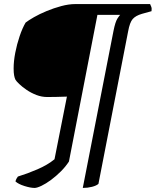

<svg xmlns="http://www.w3.org/2000/svg" viewBox="-20 -724 766 944"><path d="M150 200Q130 200 100 190.5Q70 181 56 168Q58 160 62 153Q66 146 68 144Q114 130 164 108.5Q214 87 248 59L309 -249Q281 -248 256 -247.5Q231 -247 212 -247Q185 -247 159 -257Q133 -267 111 -282Q89 -297 74.5 -311Q60 -325 56 -332Q52 -340 49.5 -353Q47 -366 47 -388Q47 -423 55 -464.5Q63 -506 76.5 -546Q90 -586 106 -613Q120 -624 147 -639.5Q174 -655 209 -669.5Q244 -684 281 -694Q318 -704 351 -704H718Q720 -699 723.5 -691Q727 -683 725 -669L678 -656Q647 -647 632.5 -630.5Q618 -614 610 -570L464 180Q454 189 432.5 194.5Q411 200 387 200L538 -572Q547 -617 557.5 -633Q568 -649 571 -651H459L319 70Q303 95 279.5 118.5Q256 142 231 160.5Q206 179 184 189.5Q162 200 150 200Z"/></svg>

Font: Texturina Medium 12pt Medium
Style: Italic
Weight: 500
Italic angle: -11°
Version: Version 1.002